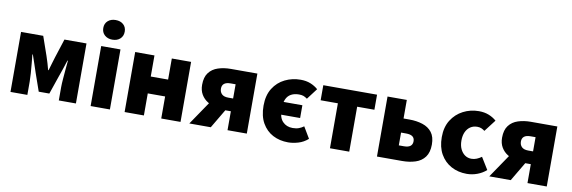

<svg xmlns="http://www.w3.org/2000/svg" viewBox="-53 -1143 4677 1569"><g transform="rotate(10 2286.0 -358.0)"><path d="M61 0V-498H245L300 -340Q310 -310 318 -283.5Q326 -257 333 -229H337Q345 -257 353 -283.5Q361 -310 370 -340L421 -498H604V0H462V-110Q462 -138 465.5 -179.5Q469 -221 472.5 -263Q476 -305 479 -333H475Q465 -299 451 -259.5Q437 -220 426 -188L376 -42H288L237 -188Q227 -220 213 -260Q199 -300 188 -333H184Q187 -305 191 -263Q195 -221 198 -179.5Q201 -138 201 -110V0Z M726 0V-498H886V0ZM806 -565Q767 -565 742 -587.5Q717 -610 717 -647Q717 -684 742 -706Q767 -728 806 -728Q846 -728 870.5 -706Q895 -684 895 -647Q895 -610 870.5 -587.5Q846 -565 806 -565Z M1008 0V-498H1168V-323H1312V-498H1472V0H1312V-183H1168V0Z M1862 0V-157H1813Q1777 -157 1737.5 -166.5Q1698 -176 1665.5 -196Q1633 -216 1613 -249.5Q1593 -283 1593 -330Q1593 -393 1621 -430Q1649 -467 1697 -482.5Q1745 -498 1802 -498H2022V0ZM1822 -263H1862V-381H1822Q1785 -381 1767.5 -367Q1750 -353 1750 -326Q1750 -298 1767.5 -280.5Q1785 -263 1822 -263ZM1545 0 1708 -240 1839 -196 1723 0Z M2366 12Q2295 12 2239 -17.5Q2183 -47 2150 -105Q2117 -163 2117 -249Q2117 -335 2153.5 -393Q2190 -451 2250 -480.5Q2310 -510 2380 -510Q2426 -510 2462 -495.5Q2498 -481 2525 -457L2456 -366Q2438 -379 2423.5 -384Q2409 -389 2387 -389Q2349 -389 2321.5 -374Q2294 -359 2280.5 -328Q2267 -297 2267 -249Q2267 -177 2299 -143.5Q2331 -110 2382 -110Q2412 -110 2433.5 -118Q2455 -126 2474 -140L2530 -46Q2494 -14 2449.5 -1Q2405 12 2366 12ZM2210 -201V-307H2429V-201Z M2712 0V-373H2569V-498H3015V-373H2872V0Z M3102 0V-498H3262V-344H3311Q3371 -344 3420.5 -328Q3470 -312 3498.5 -275Q3527 -238 3527 -174Q3527 -109 3498.5 -70.5Q3470 -32 3420.5 -16Q3371 0 3311 0ZM3262 -121H3304Q3340 -121 3357.5 -134.5Q3375 -148 3375 -175Q3375 -201 3357.5 -214Q3340 -227 3304 -227H3262Z M3848 12Q3776 12 3719 -19Q3662 -50 3629 -108Q3596 -166 3596 -249Q3596 -332 3632.5 -390Q3669 -448 3729 -479Q3789 -510 3859 -510Q3905 -510 3941.5 -495.5Q3978 -481 4005 -457L3930 -359Q3917 -369 3902.5 -375.5Q3888 -382 3868 -382Q3835 -382 3810.5 -365.5Q3786 -349 3772.5 -319.5Q3759 -290 3759 -249Q3759 -208 3773 -178.5Q3787 -149 3810.5 -132.5Q3834 -116 3865 -116Q3887 -116 3908 -124.5Q3929 -133 3948 -147L4009 -48Q3978 -20 3935.5 -4Q3893 12 3848 12Z M4351 0V-157H4302Q4266 -157 4226.5 -166.5Q4187 -176 4154.5 -196Q4122 -216 4102 -249.5Q4082 -283 4082 -330Q4082 -393 4110 -430Q4138 -467 4186 -482.5Q4234 -498 4291 -498H4511V0ZM4311 -263H4351V-381H4311Q4274 -381 4256.5 -367Q4239 -353 4239 -326Q4239 -298 4256.5 -280.5Q4274 -263 4311 -263ZM4034 0 4197 -240 4328 -196 4212 0Z"/></g></svg>

Font: Source Sans 3 ExtraBold
Style: Regular
Weight: 800
Designer: Paul D. Hunt
Foundry: Adobe
Version: Version 3.052;hotconv 1.1.0;makeotfexe 2.6.0